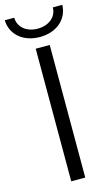

<svg xmlns="http://www.w3.org/2000/svg" viewBox="-134 -930 571 979"><g transform="rotate(-15 151.0 -440.5)"><path d="M188 0V-700H114V0ZM151 -752C236 -752 300 -802 303 -881H253C252 -829 208 -796 151 -796C94 -796 50 -829 49 -881H-1C2 -802 66 -752 151 -752Z"/></g></svg>

Font: Malon Grotesk
Style: Regular
Weight: 400
Designer: Julieta Ulanovsky
Foundry: Julieta Ulanovsky
Version: Version 7.200